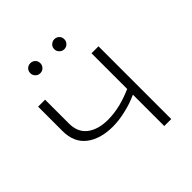

<svg xmlns="http://www.w3.org/2000/svg" viewBox="-191 -840 974 974"><g transform="rotate(-45 295.5 -353.0)"><path d="M433 0V-225Q387 -204 341 -194Q292 -182 247 -182Q158 -182 104 -223.5Q50 -265 50 -348V-522H100V-351Q100 -288 142 -256Q184 -224 254 -224Q296 -224 343 -235Q387 -246 433 -266V-522H483V0ZM350 -634Q336 -634 325 -644.5Q314 -655 314 -670Q314 -686 325 -696Q336 -706 350 -706Q365 -706 375.5 -696Q386 -686 386 -670Q386 -655 375.5 -644.5Q365 -634 350 -634ZM178 -634Q163 -634 152.5 -644.5Q142 -655 142 -670Q142 -686 152.5 -696Q163 -706 178 -706Q193 -706 203.5 -696Q214 -686 214 -670Q214 -655 203.5 -644.5Q193 -634 178 -634Z"/></g></svg>

Font: Montserrat Z Light
Style: Regular
Weight: 300
Designer: Julieta Ulanovsky
Foundry: Julieta Ulanovsky
Version: Version 8.000